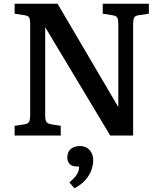

<svg xmlns="http://www.w3.org/2000/svg" viewBox="-20 -723 870 1024"><path d="M58 0V-52L111 -60Q129 -63 135 -73.5Q141 -84 141 -111V-595Q141 -621 135 -630.5Q129 -640 109 -642L58 -650V-703H287L611 -152V-158V-595Q611 -620 605 -629.5Q599 -639 578 -642L528 -650V-703H774V-650L721 -642Q702 -640 696 -629.5Q690 -619 690 -591V0H568L221 -578V-571V-107Q221 -82 227.5 -73Q234 -64 253 -60L304 -52V0ZM377 281 350 250Q371 232 382 218.5Q393 205 397.5 192Q402 179 402 165H392Q363 165 351 151Q339 137 339 117Q339 97 347.5 83.5Q356 70 371 63Q386 56 406 56Q430 56 445.5 66.5Q461 77 469 94Q477 111 477 132Q477 158 467 185.5Q457 213 434.5 238Q412 263 377 281Z"/></svg>

Font: Literata 18pt Medium
Style: Regular
Weight: 500
Designer: Latin by Veronika Burian and Jose Scaglione. Greek by Irene Vlachou. Cyrillic by Vera Evstafieva.
Foundry: TypeTogether
Version: Version 3.103;gftools[0.9.29]